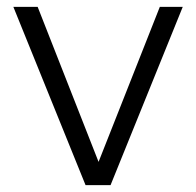

<svg xmlns="http://www.w3.org/2000/svg" viewBox="-20 -541 573 561"><path d="M230 0 19 -521H90L268 -68L447 -521H514L303 0Z"/></svg>

Font: Raleway Thin
Style: Regular
Weight: 400
Version: Version 4.026